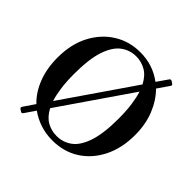

<svg xmlns="http://www.w3.org/2000/svg" viewBox="-189 -941 1155 1155"><g transform="rotate(45 389.0 -363.0)"><path d="M391 12Q336 12 287.5 -4Q239 -20 199 -49L153 18Q146 29 137 23L124 15Q113 7 120 -3L169 -75Q118 -124 89.5 -197.5Q61 -271 61 -363Q61 -477 105 -561Q149 -645 223.5 -691.5Q298 -738 391 -738Q499 -738 581 -676L629 -745Q631 -749 636 -750.5Q641 -752 645 -749L658 -741Q670 -733 663 -724L612 -650Q662 -600 691.5 -527Q721 -454 721 -363Q721 -251 678.5 -166.5Q636 -82 562 -35Q488 12 391 12ZM227 -159 537 -610Q511 -660 473 -681.5Q435 -703 391 -703Q337 -703 294 -671Q251 -639 226 -565Q201 -491 201 -363Q201 -298 208 -247.5Q215 -197 227 -159ZM391 -25Q445 -25 488 -56.5Q531 -88 556 -162Q581 -236 581 -363Q581 -428 574 -478.5Q567 -529 555 -567L245 -116Q271 -67 308.5 -46Q346 -25 391 -25Z"/></g></svg>

Font: Zen Antique
Style: Regular
Weight: 400
Designer: Yoshimichi Ohira
Foundry: Positype
Version: Version 1.001